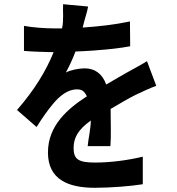

<svg xmlns="http://www.w3.org/2000/svg" viewBox="-20 -834 840 913"><path d="M659 42V-89C589 -72 505 -61 433 -61C355 -61 330 -75 330 -130C330 -180 352 -218 412 -261C411 -217 399 -169 397 -139H505C509 -185 506 -260 506 -316C554 -344 589 -365 625 -383C653 -396 697 -417 723 -426L679 -543C661 -532 643 -522 625 -512L616 -507C606 -502 596 -496 587 -491C554 -473 527 -456 485 -432C467 -483 431 -509 383 -509C356 -509 314 -501 293 -489C309 -518 325 -552 339 -589C368 -590 399 -592 430 -594L440 -595C496 -599 552 -605 599 -614L598 -732C527 -717 449 -708 373 -703C383 -745 395 -778 399 -803L280 -814C278 -778 284 -739 275 -699H237C196 -699 136 -703 94 -711V-592C135 -588 194 -587 228 -586H235C199 -497 145 -408 61 -311L154 -230C181 -274 208 -311 232 -340C263 -377 301 -409 346 -409C369 -409 381 -401 393 -376C302 -317 208 -237 208 -109C208 20 305 59 431 59C506 59 606 51 659 42Z"/></svg>

Font: Glow Sans TC Compressed
Style: Bold
Weight: 700
Width: 2
Designer: Ryoko NISHIZUKA (kana, bopomofo & ideographs); Paul D. Hunt (Latin, Greek & Cyrillic); Sandoll Communications, Soo-young
Version: Version 0.93